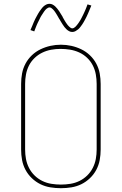

<svg xmlns="http://www.w3.org/2000/svg" viewBox="-20 -981 640 1009"><path d="M300 8Q272 8 244.5 3.5Q217 -1 192.5 -13Q168 -25 147.5 -44.5Q127 -64 114 -88.5Q101 -113 96 -140Q91 -167 91 -195V-540Q91 -568 96 -595Q101 -622 114 -646.5Q127 -671 147.5 -690.5Q168 -710 193 -722Q218 -734 245 -740Q272 -746 300 -746Q328 -746 355 -740Q382 -734 407 -722Q432 -710 452.5 -690.5Q473 -671 486 -646.5Q499 -622 504 -595Q509 -568 509 -540V-195Q509 -167 504 -140Q499 -113 486 -88.5Q473 -64 452.5 -44.5Q432 -25 407.5 -13Q383 -1 355.5 3.5Q328 8 300 8ZM300 -11Q325 -11 350 -15Q375 -19 397.5 -30Q420 -41 438 -58.5Q456 -76 467.5 -98.5Q479 -121 483.5 -145.5Q488 -170 488 -195V-540Q488 -565 483.5 -590Q479 -615 467.5 -637.5Q456 -660 437.5 -677.5Q419 -695 396 -705.5Q373 -716 348 -720Q323 -724 298 -724Q273 -724 248.5 -719.5Q224 -715 201.5 -704Q179 -693 161 -675.5Q143 -658 132 -636Q121 -614 116.5 -589.5Q112 -565 112 -540V-195Q112 -170 116.5 -145.5Q121 -121 132.5 -98.5Q144 -76 162 -58.5Q180 -41 202.5 -30Q225 -19 250 -15Q275 -11 300 -11ZM360 -813Q351 -813 343.5 -817Q336 -821 330 -826.5Q324 -832 319 -838.5Q314 -845 309.5 -852Q305 -859 300.5 -866.5Q296 -874 292 -881L291 -882Q289 -886 286 -891Q283 -896 280.5 -900.5Q278 -905 275 -909.5Q272 -914 269.5 -918Q267 -922 264 -925.5Q261 -929 257 -933Q253 -937 249 -939.5Q245 -942 240 -942Q236 -942 231.5 -939.5Q227 -937 224 -934.5Q221 -932 218 -928.5Q215 -925 211.5 -920Q208 -915 206.5 -912.5Q205 -910 203 -907Q201 -904 199 -901Q197 -898 195 -894.5Q193 -891 191 -887Q189 -883 187 -878.5Q185 -874 182.5 -869.5Q180 -865 178 -860.5Q176 -856 173.5 -850.5Q171 -845 169 -839.5Q167 -834 164.5 -828Q162 -822 160 -816L140 -823Q145 -834 149 -844Q153 -854 157 -863.5Q161 -873 165 -881Q169 -889 173 -896Q177 -903 180.5 -909.5Q184 -916 188 -921.5Q192 -927 197.5 -934.5Q203 -942 209 -947.5Q215 -953 223 -957Q231 -961 240 -961Q249 -961 256.5 -957Q264 -953 270 -947.5Q276 -942 281 -935.5Q286 -929 291 -922Q296 -915 300 -907.5Q304 -900 309 -893V-892Q311 -888 314 -883Q317 -878 319.5 -873.5Q322 -869 325 -864.5Q328 -860 330.5 -856.5Q333 -853 336 -849Q339 -845 343 -841.5Q347 -838 351 -835Q355 -832 360 -832Q364 -832 368.5 -834.5Q373 -837 376 -840Q379 -843 382 -846.5Q385 -850 388.5 -854.5Q392 -859 393.5 -861.5Q395 -864 397 -867Q399 -870 401 -873Q403 -876 405 -880Q407 -884 409 -887.5Q411 -891 413 -895.5Q415 -900 417.5 -904.5Q420 -909 422 -914Q424 -919 426.5 -924Q429 -929 431 -934.5Q433 -940 435.5 -946Q438 -952 440 -958L460 -952Q455 -940 451 -930Q447 -920 443 -911Q439 -902 435 -893.5Q431 -885 427 -878Q423 -871 419.5 -864.5Q416 -858 412 -852.5Q408 -847 402.5 -839.5Q397 -832 391 -827Q385 -822 377 -817.5Q369 -813 360 -813Z"/></svg>

Font: Iosevka Curly Thin Extended
Style: Regular
Weight: 100
Width: 7
Monospace: yes
Designer: Belleve Invis
Foundry: Belleve Invis
Version: Version 11.1.0; ttfautohint (v1.8.3)